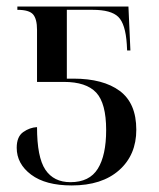

<svg xmlns="http://www.w3.org/2000/svg" viewBox="-20 -556 486 586"><path d="M199 10Q119 10 75 -23Q31 -56 31 -105Q31 -139 51 -153Q71 -167 93 -168Q93 -76 118.5 -38Q144 0 195 0Q253 0 278.5 -41Q304 -82 304 -159Q304 -241 273.5 -273.5Q243 -306 175 -306H93V-465Q93 -498 81 -512Q69 -526 33 -526V-536H372L378 -402H368L367 -421Q363 -483 341 -504.5Q319 -526 263 -526H184V-316H204Q295 -316 345.5 -278.5Q396 -241 396 -160Q396 -83 343.5 -36.5Q291 10 199 10Z"/></svg>

Font: Noto Serif Display SemiCondensed
Style: Regular
Weight: 400
Width: 4
Designer: Monotype Design Team
Foundry: Monotype Imaging Inc.
Version: Version 2.009